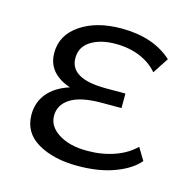

<svg xmlns="http://www.w3.org/2000/svg" viewBox="-73 -494 565 574"><g transform="rotate(15 209.5 -207.5)"><path d="M42 -105Q42 -143 65 -171Q88 -199 132 -213Q98 -224 79 -246Q60 -268 60 -301Q60 -356 109.5 -389.5Q159 -423 236 -423Q335 -423 393 -370L361 -321Q340 -346 306.5 -360Q273 -374 230 -374Q185 -374 155 -355.5Q125 -337 125 -302Q125 -270 153 -254Q181 -238 236 -238H297V-193H236Q171 -193 139.5 -173Q108 -153 108 -119Q108 -86 142 -64.5Q176 -43 230 -43Q276 -43 314.5 -56.5Q353 -70 378 -95L401 -57Q378 -29 329.5 -10.5Q281 8 214 8Q140 8 91 -20.5Q42 -49 42 -105Z"/></g></svg>

Font: LXGW Bright TC
Style: Regular
Weight: 400
Designer: Christian Thalmann (Catharsis Fonts)
Foundry: LXGW / Christian Thalmann (Catharsis Fonts) / Fontworks Inc.
Version: Version 5.501